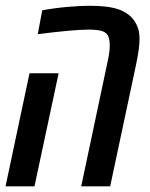

<svg xmlns="http://www.w3.org/2000/svg" viewBox="-23 -660 530 680"><path d="M264.6 0 357.4 -438.5Q361.3 -456.1 363.5 -470.9Q365.7 -485.8 365.7 -499.5Q365.7 -516.6 361.6 -528.6Q357.4 -540.5 346.7 -546.4Q336.4 -551.8 320.8 -553.5Q305.2 -555.2 292.5 -555.2Q263.2 -555.2 216.3 -550.8Q169.4 -546.4 110.8 -539.1L126.5 -623.5Q171.9 -631.8 217.5 -635.7Q263.2 -639.6 294.4 -639.6Q362.3 -639.6 399.4 -626Q424.3 -616.7 441.4 -600.1Q454.1 -587.4 462.6 -568.8Q471.2 -550.3 471.2 -521Q471.2 -503.4 467.8 -480.7Q464.4 -458 459 -431.6L367.2 0ZM-3.4 0 81.5 -400.4H184.6L99.1 0Z"/></svg>

Font: Open Sans Condensed SemiBold
Style: Italic
Weight: 600
Width: 3
Italic angle: -12°
Designer: Monotype Design Team
Foundry: Monotype Imaging Inc.
Version: Version 3.000; ttfautohint (v1.8.4)